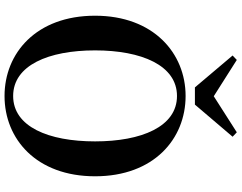

<svg xmlns="http://www.w3.org/2000/svg" viewBox="-126 -892 1038 825"><g transform="rotate(90 392.5 -480.0)"><path d="M393 19C578 19 738 -118 738 -370C738 -623 577 -759 393 -759C209 -759 48 -621 48 -370C48 -117 209 19 393 19ZM393 -18C261 -18 197 -170 197 -370C197 -569 261 -722 393 -722C525 -722 588 -569 588 -370C588 -170 525 -18 393 -18ZM238 -979 219 -961 356 -799H430L568 -961L549 -979L394 -880Z"/></g></svg>

Font: Noto Serif JP
Style: Bold
Weight: 700
Designer: Ryoko NISHIZUKA 西塚涼子 (kana & ideographs); Frank Grießhammer (Latin, Greek & Cyrillic); Wenlong ZHANG 张文龙 (bopomofo); San
Foundry: Adobe
Version: Version 2.001;hotconv 1.1.0;makeotfexe 2.6.0